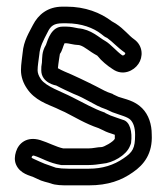

<svg xmlns="http://www.w3.org/2000/svg" viewBox="-20 -535 501 577"><path d="M349 -175C338 -179 322 -184 312 -188L297 -195C296 -196 295 -197 294 -197C262 -208 231 -226 197 -243C164 -260 118 -275 103 -297C96 -307 93 -316 93 -324C93 -337 96 -354 98 -370C100 -395 110 -413 123 -438C132 -457 142 -465 168 -465H180C225 -465 261 -451 284 -433C291 -427 295 -424 302 -421C319 -409 331 -394 355 -377C360 -374 351 -366 347 -369C331 -380 312 -403 296 -412C279 -421 254 -447 215 -450C205 -452 192 -455 180 -455H168C135 -455 124 -417 118 -400C105 -379 107 -360 106 -347C104 -337 104 -332 104 -324C104 -285 149 -278 149 -278C157 -274 166 -269 175 -265L201 -253C211 -249 218 -246 226 -242L245 -232C267 -220 277 -214 300 -206L315 -199C316 -199 316 -198 317 -198C344 -188 363 -184 372 -175C380 -167 386 -153 386 -130C386 -89 379 -78 351 -59C322 -39 288 -28 247 -28H186C170 -28 160 -29 148 -31C131 -37 122 -40 114 -43L100 -49C87 -55 77 -59 75 -61C75 -65 78 -69 83 -67C106 -60 127 -45 164 -39H168H246C261 -39 275 -41 288 -43C318 -45 359 -68 370 -95C375 -106 374 -107 374 -107C378 -138 371 -170 349 -175ZM246 -89H170C150 -93 124 -107 101 -114C61 -126 36 -105 28 -79C24 -66 23 -53 28 -41C40 -12 72 -7 80 -3L93 3C106 10 123 13 132 16C147 22 167 22 186 22H247C305 22 345 7 379 -17C413 -40 439 -74 436 -131C436 -161 427 -190 407 -210C384 -233 356 -237 336 -244L321 -251C320 -251 319 -253 318 -253C296 -260 292 -264 268 -276L248 -286C239 -290 232 -294 221 -299L195 -311C181 -317 166 -323 154 -330C155 -343 160 -373 160 -373C167 -382 169 -395 174 -405H180C185 -405 204 -400 212 -400C213 -400 216 -400 220 -399C236 -394 246 -382 272 -368C273 -368 273 -366 274 -366C284 -353 303 -337 319 -327C349 -306 382 -322 396 -343C410 -363 411 -397 383 -417C367 -428 354 -447 328 -464C324 -467 320 -468 316 -471C282 -497 236 -515 180 -515H168C123 -515 95 -491 79 -460C68 -438 51 -413 48 -376C47 -364 43 -343 43 -324C43 -304 50 -285 61 -269C84 -234 122 -222 149 -210C158 -206 165 -202 175 -198C205 -183 237 -163 276 -150L291 -143C300 -138 310 -135 325 -130V-129V-118C321 -109 292 -93 285 -93C273 -93 260 -89 246 -89Z"/></svg>

Font: Blanket
Style: Outline
Weight: 400
Foundry: Cannot Into Space Fonts
Version: Version 0.9